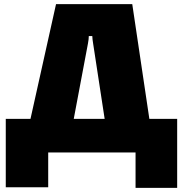

<svg xmlns="http://www.w3.org/2000/svg" viewBox="-20 -725 888 932"><path d="M8 184H214V15H638V187H840V-148H705L622 -705H252L128 -148H8ZM407 -514C410 -530 411 -540 411 -550H428C428 -540 430 -527 432 -514L488 -148H338Z"/></svg>

Font: Repo ExtraBlack
Style: Regular
Weight: 400
Designer: Stefan Peev
Foundry: Context Ltd
Version: Version 001.502